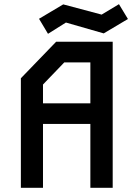

<svg xmlns="http://www.w3.org/2000/svg" viewBox="-20 -900 640 920"><path d="M249 -700 80 -525V0H186V-306H413V0H520V-700ZM186 -495 288 -601H413V-405H186ZM550 -880 467 -830 283 -879 167 -810 210 -738 296 -792 477 -740 593 -809Z"/></svg>

Font: Kode Mono SemiBold
Style: Regular
Weight: 600
Monospace: yes
Designer: Isa Ozler
Foundry: Kadena LLC
Version: Version 1.206;gftools[0.9.28]